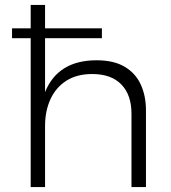

<svg xmlns="http://www.w3.org/2000/svg" viewBox="-20 -762 698 782"><path d="M574.5 0H515.5V-299Q515.5 -375.5 474.2 -418Q433 -460.5 355.5 -460.5Q293.5 -460.5 250.8 -433.5Q208 -406.5 185.8 -358.5Q163.5 -310.5 163.5 -248.5V0H105V-606.5H29V-646.5H105V-742H163.5V-646.5H395V-606.5H163.5V-387Q216 -516.5 373.5 -516.5Q443.5 -516.5 488 -490Q532.5 -463.5 553.5 -417.2Q574.5 -371 574.5 -312.5Z"/></svg>

Font: Argentum Novus Light
Style: Regular
Weight: 300
Designer: Julieta Ulanovsky (font) & Cristiano Sobral (main changes)
Foundry: Julieta Ulanovsky (font) & Cristiano Sobral (main changes)
Version: Version 3.00;November 27, 2020;FontCreator 13.0.0.2655 64-bi